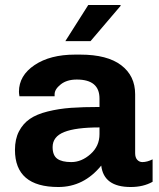

<svg xmlns="http://www.w3.org/2000/svg" viewBox="-20 -740 638 770"><path d="M334 -720H463L464 -717L343 -575H242ZM302 -521Q410 -521 466 -478.5Q522 -436 522 -362V-126Q522 -108 530.5 -99Q539 -90 551 -90Q570 -90 592 -101V-11Q555 10 504 10Q396 10 386 -76Q316 10 214 10Q40 10 40 -139Q40 -182 56 -213Q72 -244 99.5 -263Q127 -282 171.5 -293Q216 -304 264 -307.5Q312 -311 379 -311V-345Q379 -421 288 -421Q248 -421 223.5 -401.5Q199 -382 199 -362V-354H58Q56 -366 56 -372Q56 -437 118.5 -479Q181 -521 281 -521ZM379 -229Q284 -229 237.5 -210.5Q191 -192 191 -150Q191 -117 209.5 -103.5Q228 -90 266 -90Q307 -90 343 -122Q379 -154 379 -202Z"/></svg>

Font: Chivo
Style: Bold
Weight: 700
Designer: Hector Gatti
Foundry: Omnibus-Type
Version: Version 1.007;PS 001.007;hotconv 1.0.88;makeotf.lib2.5.64775